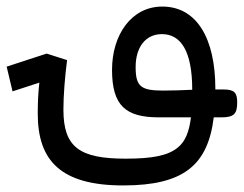

<svg xmlns="http://www.w3.org/2000/svg" viewBox="-98 -356 746 588"><path d="M279.3 211.9C464.8 211.9 538.6 149.4 556.6 3.4H580.1C618.2 3.4 628.4 -7.3 628.4 -42C628.4 -71.8 620.1 -82 586.4 -82H561.5C561.5 -82.5 561.5 -83.5 561.5 -84C561.5 -239.7 503.9 -335.9 398.9 -335.9C304.2 -335.9 245.1 -249 245.1 -142.1C245.1 -32.2 287.1 3.4 388.7 3.4H486.8C481.4 46.4 470.2 76.2 447.3 95.2C416.5 121.1 367.2 129.9 286.6 129.9C146 129.9 96.2 95.2 96.2 -20C96.2 -64 100.6 -117.7 107.4 -171.9L44.9 -191.9L-77.6 -151.9L-59.6 -76.2L22.5 -103C19 -71.3 17.6 -41 17.6 -7.8C17.6 136.2 88.4 211.9 279.3 211.9ZM490.7 -81.1C460 -79.6 428.7 -78.6 401.4 -78.6C332.5 -78.6 317.4 -91.8 317.4 -150.9C317.4 -210 346.7 -251.5 397.9 -251.5C456.1 -251.5 490.7 -199.2 490.7 -81.1Z"/></svg>

Font: Cascadia Mono PL SemiLight
Style: Regular
Weight: 350
Monospace: yes
Designer: Aaron Bell
Foundry: Saja Typeworks
Version: Version 2404.023